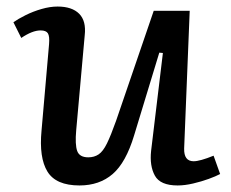

<svg xmlns="http://www.w3.org/2000/svg" viewBox="-20 -553 705 587"><path d="M21 -485Q35 -495 58 -506.5Q81 -518 107 -525.5Q133 -533 156 -533Q200 -533 222 -511Q244 -489 239 -445L213 -155Q209 -111 216 -91.5Q223 -72 250 -72Q268 -72 281.5 -81Q295 -90 307 -114.5Q319 -139 335 -184L450 -520H560L543 -99Q542 -60 572 -60Q591 -60 633 -77L653 -21Q640 -14 618 -6Q596 2 570.5 8Q545 14 523 14Q470 14 453.5 -16Q437 -46 442 -92L478 -391L467 -392L390 -139Q365 -56 324.5 -21Q284 14 223 14Q151 14 125 -28.5Q99 -71 107 -154L130 -418Q132 -442 126.5 -451Q121 -460 104 -460Q79 -460 45 -437Z"/></svg>

Font: Literata 7pt Medium
Style: Italic
Weight: 500
Italic angle: -2°
Designer: Latin by Veronika Burian and Jose Scaglione. Greek by Irene Vlachou. Cyrillic by Vera Evstafieva
Foundry: TypeTogether
Version: Version 3.002